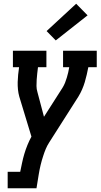

<svg xmlns="http://www.w3.org/2000/svg" viewBox="-20 -801 540 1026"><path d="M21 205V117H88Q93 93 98 69Q103 45 110 21.5Q117 -2 126.5 -25.5Q136 -49 148 -71L83 -285Q78 -303 76 -322.5Q74 -342 74.5 -362Q75 -382 77 -402Q79 -422 82 -442H49V-530H228V-442H183Q181 -425 179 -408.5Q177 -392 176 -375Q175 -358 175 -341.5Q175 -325 180 -309L215 -177L314 -332Q322 -345 327.5 -358.5Q333 -372 337 -386Q341 -400 344.5 -414Q348 -428 350 -442H317V-530H497V-442H452Q448 -422 443.5 -402Q439 -382 433 -362Q427 -342 418.5 -322.5Q410 -303 399 -285L243 -40Q232 -23 224.5 -5Q217 13 211 32Q203 56 197 81Q191 106 187 131L175 205ZM278 -585 229 -635 387 -781 448 -719Z"/></svg>

Font: Iosevka Curly Slab SmBdObl
Style: Regular
Weight: 600
Italic angle: -9°
Monospace: yes
Designer: Belleve Invis
Foundry: Belleve Invis
Version: Version 11.0.0; ttfautohint (v1.8.3)